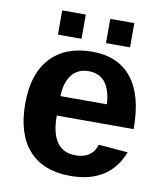

<svg xmlns="http://www.w3.org/2000/svg" viewBox="-80 -758 716 834"><g transform="rotate(10 278.0 -341.0)"><path d="M286 10Q166 10 102.5 -61Q39 -132 39 -267Q39 -397 104 -467.5Q169 -538 288 -538Q402 -538 462 -462.5Q522 -387 522 -242V-238H183Q183 -82 293 -82Q366 -82 385 -145L514 -134Q458 10 286 10ZM286 -452Q239 -452 212.5 -418.5Q186 -385 184 -324H389Q381 -452 286 -452ZM445 -585H339V-692H445ZM231 -585H127V-692H231Z"/></g></svg>

Font: Libra Sans
Style: Bold
Weight: 700
Foundry: Context Ltd
Version: Version 1.000